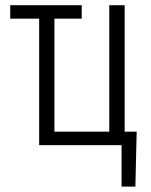

<svg xmlns="http://www.w3.org/2000/svg" viewBox="-20 -548 571 725"><path d="M127.9 -477.5H18.6V-528.3H288.6V-477.5H185.5V-50.8H392.6V-528.3H450.7V-50.8H496.1L491.2 156.7H439V0H127.9Z"/></svg>

Font: RobotoCondensed-Light
Style: Light
Weight: 300
Designer: Google
Version: Version 1.200311; 2013